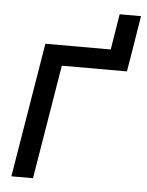

<svg xmlns="http://www.w3.org/2000/svg" viewBox="-50 -702 567 743"><g transform="rotate(5 234.0 -330.5)"><path d="M362.3 -522.5 384.8 -661.1H467.8L445.3 -522.5ZM445.3 -522.5 432.1 -443.4H179.2L106 0H22L108.4 -522.5Z"/></g></svg>

Font: Inter 28pt
Style: Italic
Weight: 400
Italic angle: -9.3988°
Designer: Rasmus Andersson
Foundry: rsms
Version: Version 4.001;git-66647c0bb